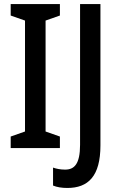

<svg xmlns="http://www.w3.org/2000/svg" viewBox="-20 -734 595 952"><path d="M277 0V-57L206 -82V-632L277 -657V-714H33V-657L104 -632V-82L33 -57V0ZM314 198C417 198 478 140 478 -13V-714H377V-16C377 80 348 107 303 107C280 107 260 103 243 97V186C262 194 286 198 314 198Z"/></svg>

Font: Noto Sans Tamil Condensed Medium
Style: Regular
Weight: 500
Width: 3
Designer: Jelle Bosma - Monotype Design Team
Foundry: Monotype Imaging Inc.
Version: Version 2.004